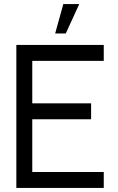

<svg xmlns="http://www.w3.org/2000/svg" viewBox="-20 -920 578 940"><path d="M60 0V-700H488V-622H138V-414H426V-336H138V-78H488V0ZM250 -756 290 -900H368L302 -756Z"/></svg>

Font: Urbanist
Style: Regular
Weight: 400
Designer: Corey Hu
Foundry: Corey Hu
Version: Version 1.330; ttfautohint (v1.8.4.7-5d5b)